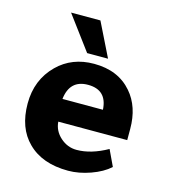

<svg xmlns="http://www.w3.org/2000/svg" viewBox="-102 -739 748 834"><g transform="rotate(15 272.5 -321.5)"><path d="M494 -183H184Q187 -142 219 -113.5Q251 -85 292 -85Q357 -85 430 -126L464 -54Q432 -25 380 -6.5Q328 12 280 12Q163 12 98 -53Q35 -115 35 -225Q35 -332 106 -402Q171 -466 270 -466Q379 -466 440 -395Q494 -333 494 -233ZM176 -283H358Q353 -371 268 -371Q186 -371 176 -283ZM115 -655H247L322 -503H228Z"/></g></svg>

Font: Tajawal ExtraBold
Style: Regular
Weight: 800
Designer: Boutros Fonts
Foundry: Created by Boutros International 2017
Version: Version 1.700